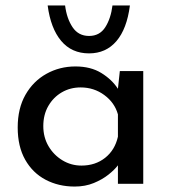

<svg xmlns="http://www.w3.org/2000/svg" viewBox="-20 -675 627 705"><path d="M254 10Q195 10 147.5 -15Q100 -40 72.5 -88.5Q45 -137 45 -207Q45 -277 73.5 -327Q102 -377 150.5 -404Q199 -431 257 -431Q313 -431 352 -407Q391 -383 413 -349L420 -414H506V0H413V-68Q401 -52 378.5 -34Q356 -16 324.5 -3Q293 10 254 10ZM279 -67Q330 -67 366 -95.5Q402 -124 413 -173V-255Q401 -298 363 -326Q325 -354 276 -354Q238 -354 207 -336Q176 -318 157.5 -286Q139 -254 139 -212Q139 -171 158 -138.5Q177 -106 209 -86.5Q241 -67 279 -67ZM307 -479Q243 -479 204.5 -525Q166 -571 155 -655H219Q225 -607 246.5 -575Q268 -543 307 -543Q346 -543 366.5 -575Q387 -607 393 -655H457Q446 -569 407.5 -524Q369 -479 307 -479Z"/></svg>

Font: Synthetic
Style: Regular
Weight: 400
Designer: Santiago Orozco
Foundry: Typemade
Version: Version 2.000; ttfautohint (v1.8.4.7-5d5b)